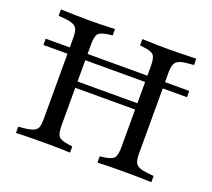

<svg xmlns="http://www.w3.org/2000/svg" viewBox="-102 -702 922 834"><g transform="rotate(20 359.5 -285.5)"><path d="M27.4 -400V-429H691.1V-400ZM138.7 -369.4V-472.6Q138.7 -497.6 133.9 -510.9Q129 -524.2 114.9 -530.6Q100.8 -537.1 74.2 -539.5L46 -541.9V-571Q60.5 -571 80.6 -570.2Q100.8 -569.4 124.2 -569Q147.6 -568.5 171 -568.5H179.8H186.3Q207.3 -568.5 227.4 -569Q247.6 -569.4 265.3 -570.2Q283.1 -571 296 -571V-541.9L275.8 -539.5Q241.1 -534.7 231 -522.2Q221 -509.7 221 -472.6V-369.4ZM497.6 -201.6V-472.6Q497.6 -510.5 487.1 -523Q476.6 -535.5 441.9 -539.5L422.6 -541.9V-571Q435.5 -571 452.8 -570.2Q470.2 -569.4 490.7 -569Q511.3 -568.5 532.3 -568.5H538.7H547.6Q571 -568.5 594.4 -569Q617.7 -569.4 637.9 -570.2Q658.1 -571 671.8 -571V-541.9L644.4 -539.5Q617.7 -537.1 603.6 -530.6Q589.5 -524.2 584.3 -510.9Q579 -497.6 579 -472.6V-201.6ZM171 -2.4Q147.6 -2.4 124.2 -2Q100.8 -1.6 80.6 -1.2Q60.5 -0.8 46 0V-29L74.2 -31.5Q100.8 -34.7 114.9 -40.7Q129 -46.8 133.9 -60.1Q138.7 -73.4 138.7 -98.4V-369.4H221V-98.4Q221 -61.3 231 -48.8Q241.1 -36.3 275.8 -31.5L296 -29V0Q283.1 -0.8 265.3 -1.2Q247.6 -1.6 227.4 -2Q207.3 -2.4 186.3 -2.4H179ZM189.5 -272.6V-301.6H528.2V-272.6ZM532.3 -2.4Q511.3 -2.4 490.7 -2Q470.2 -1.6 452.8 -1.2Q435.5 -0.8 422.6 0V-29L441.9 -31.5Q476.6 -36.3 487.1 -48.8Q497.6 -61.3 497.6 -98.4V-201.6H579V-98.4Q579 -73.4 584.3 -60.1Q589.5 -46.8 603.6 -40.7Q617.7 -34.7 644.4 -31.5L671.8 -29V0Q658.1 -0.8 637.5 -1.2Q616.9 -1.6 594 -2Q571 -2.4 546.8 -2.4H538.7Z"/></g></svg>

Font: Playfair 5pt SemiExpanded Light
Style: Regular
Weight: 400
Version: Version 2.203